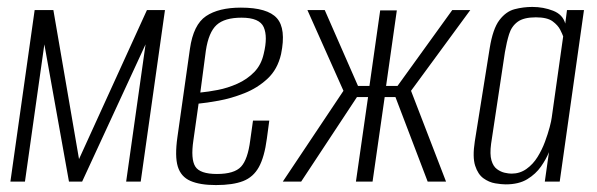

<svg xmlns="http://www.w3.org/2000/svg" viewBox="-20 -524 1722 554"><path d="M10 0 80 -495H134L208 -65L404 -495H456L386 0H344L400 -396L217 0H179L108 -396L52 0Z M603 10Q557 10 529.5 -2Q502 -14 493 -43.5Q484 -73 492 -129L528 -383Q538 -453 574.5 -477.5Q611 -502 675 -502Q752 -502 779 -471.5Q806 -441 791 -368Q781 -324 752 -297Q723 -270 685 -255Q647 -240 611 -233.5Q575 -227 553 -225L538 -119Q530 -65 543.5 -43.5Q557 -22 606 -22Q656 -22 675.5 -43Q695 -64 702 -119L710 -176H757L750 -124Q743 -71 727 -42Q711 -13 681.5 -1.5Q652 10 603 10ZM558 -257Q580 -259 608.5 -264.5Q637 -270 665 -282.5Q693 -295 713.5 -316Q734 -337 741 -369Q753 -418 741 -445.5Q729 -473 677 -473Q628 -473 605 -452Q582 -431 574 -378Z M796 0 971 -262 867 -495H917L1013 -276H1046L1077 -494H1125L1094 -276H1127L1285 -495H1337L1166 -262L1267 0H1214L1121 -244H1090L1055 0H1007L1042 -244H1010L849 0Z M1439 8Q1427 8 1409 5Q1391 2 1375 -9.5Q1359 -21 1351 -46Q1343 -71 1350 -116L1393 -385Q1402 -441 1421 -466Q1440 -491 1465 -497.5Q1490 -504 1516 -504Q1548 -504 1576 -493Q1604 -482 1611 -456L1616 -495H1665L1595 0H1552L1564 -85Q1556 -65 1541 -43.5Q1526 -22 1501.5 -7Q1477 8 1439 8ZM1456 -23Q1480 -23 1499 -36.5Q1518 -50 1531 -71Q1544 -92 1552.5 -115Q1561 -138 1566 -157Q1571 -176 1572 -185L1605 -419Q1603 -425 1596.5 -438Q1590 -451 1574.5 -462.5Q1559 -474 1526 -474Q1491 -474 1473.5 -461Q1456 -448 1449 -425.5Q1442 -403 1437 -374L1397 -109Q1393 -79 1398 -61.5Q1403 -44 1414 -36Q1425 -28 1436.5 -25.5Q1448 -23 1456 -23Z"/></svg>

Font: Alumni Sans Light
Style: Italic
Weight: 300
Italic angle: -8°
Version: Version 1.016